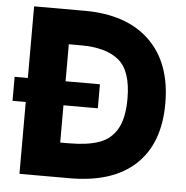

<svg xmlns="http://www.w3.org/2000/svg" viewBox="-51 -746 770 796"><g transform="rotate(5 334.0 -348.5)"><path d="M59 -299H4V-399H59V-697H269Q444 -697 540 -604.5Q636 -512 636 -343Q636 -177 541.5 -88.5Q447 0 268 0H59ZM478 -349Q478 -464 425 -508.5Q372 -553 266 -553H216V-399H359V-299H216V-144H252Q328 -144 377 -161Q426 -178 452 -223Q478 -268 478 -349Z"/></g></svg>

Font: Hanken Grotesk Black
Style: Regular
Weight: 900
Designer: Alfredo Marco Pradil
Foundry: Hanken Design Co.
Version: Version 3.014